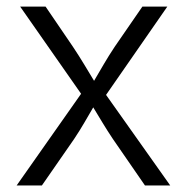

<svg xmlns="http://www.w3.org/2000/svg" viewBox="-20 -566 571 586"><path d="M30.8 0H107.9L206.1 -141.6C229.5 -176.3 246.6 -208 264.6 -238.3C283.2 -208 301.3 -176.3 324.7 -141.6L422.4 0H499.5L303.7 -276.4L490.7 -545.9H414.6L330.1 -423.3C305.2 -386.2 286.6 -352.1 267.1 -319.3C247.1 -352.1 227.5 -386.2 202.6 -423.3L119.1 -545.9H41.5L227.5 -279.8Z"/></svg>

Font: Raveo Light
Style: Regular
Weight: 300
Designer: Jakub Foglar, Rasmus Andersson (Inter)
Foundry: Jakubfoglar.com
Version: Version 1.100;Glyphs 3.2.3 (3260)